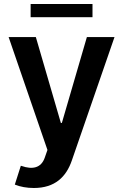

<svg xmlns="http://www.w3.org/2000/svg" viewBox="-20 -731 615 959"><path d="M149 208C255 208 311 152 339 70L552 -546H414L289 -117H284L159 -546H23L217 18L203 58C185 108 142 117 88 98L84 97L54 191C81 202 114 208 149 208ZM133 -645H442V-711H133Z"/></svg>

Font: Wafeq Semi Bold
Style: Regular
Weight: 600
Designer: Rasmus Andersson & Azza Alameddine
Foundry: Google & TypeTogether
Version: Version 3.000;January 28, 2025;FontCreator 15.0.0.3014 64-bi